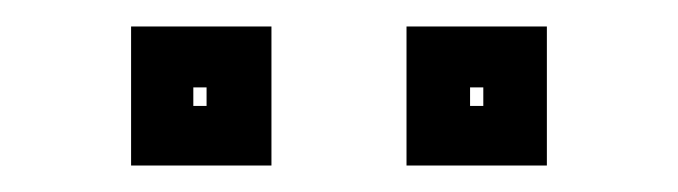

<svg xmlns="http://www.w3.org/2000/svg" viewBox="-20 -691 512 145"><path d="M287 -566V-671H393V-566ZM79 -566V-671H185V-566ZM126 -611H136V-625H126ZM335 -611H345V-625H335Z"/></svg>

Font: Tourney Expanded Regular
Style: Bold
Weight: 700
Width: 7
Designer: Tyler Finck
Foundry: Etcetera Type Co
Version: Version 1.010; ttfautohint (v1.8.3)